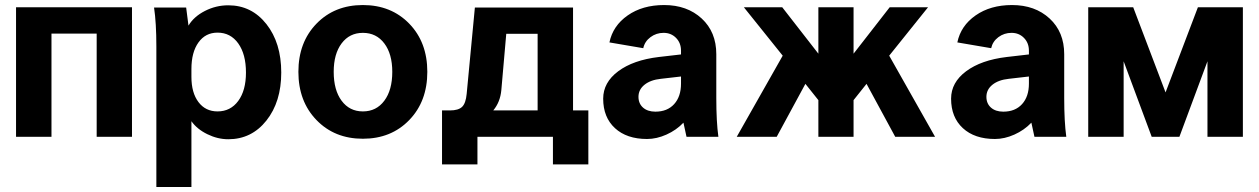

<svg xmlns="http://www.w3.org/2000/svg" viewBox="-20 -545 5016 765"><path d="M43.9 -516.1H505.9V0H365.2V-411.1H185.1V0H43.9Z M742.7 -62V200.2H603V-359.9Q603 -454.1 593.8 -515.1H721.7Q728.5 -463.9 731 -442.9Q752 -478.5 796.1 -501.2Q840.3 -523.9 889.6 -523.9Q982.4 -523.9 1041.5 -449Q1100.6 -374 1100.6 -255.9Q1100.6 -139.2 1041.5 -64.7Q982.4 9.8 889.6 9.8Q847.2 9.8 806.2 -10.3Q765.1 -30.3 742.7 -62ZM742.7 -270V-238.8Q742.7 -175.3 770.8 -138.2Q798.8 -101.1 846.7 -101.1Q898.4 -101.1 929.2 -142.8Q960 -184.6 960 -255.9Q960 -329.1 929.2 -372.1Q898.4 -415 846.7 -415Q798.8 -415 770.8 -376Q742.7 -336.9 742.7 -270Z M1610.6 -450.7Q1682.6 -376.5 1682.6 -258.8Q1682.6 -141.1 1610.6 -66.7Q1538.6 7.8 1425.8 7.8Q1313 7.8 1241 -66.7Q1168.9 -141.1 1168.9 -258.8Q1168.9 -376.5 1241 -450.7Q1313 -524.9 1425.8 -524.9Q1538.6 -524.9 1610.6 -450.7ZM1309.6 -258.8Q1309.6 -186 1341.1 -143.6Q1372.6 -101.1 1425.8 -101.1Q1479.5 -101.1 1511.2 -143.6Q1543 -186 1543 -258.8Q1543 -330.1 1511.2 -372.1Q1479.5 -414.1 1425.8 -414.1Q1372.6 -414.1 1341.1 -372.1Q1309.6 -330.1 1309.6 -258.8Z M1872.1 -515.1H2263.2V-105H2324.2V109.9H2183.1V0H1882.3V109.9H1741.2V-105H1772.5Q1806.2 -105 1821 -119.1Q1835.9 -133.3 1839.4 -170.9ZM1977.5 -186Q1973.1 -138.2 1945.3 -105H2122.1V-410.2H1997.1Z M2842.3 0H2715.3Q2714.8 -2.9 2709.2 -28.1Q2703.6 -53.2 2703.1 -56.2Q2674.8 -26.4 2635.5 -8.8Q2596.2 8.8 2558.1 8.8Q2477.1 8.8 2430.2 -34.4Q2383.3 -77.6 2383.3 -151.9Q2383.3 -216.3 2443.1 -261Q2502.9 -305.7 2605 -317.9L2693.4 -328.1V-342.8Q2693.4 -374 2673.6 -394Q2653.8 -414.1 2624 -414.1Q2594.7 -414.1 2571.8 -397Q2548.8 -379.9 2543 -353L2408.2 -376Q2421.9 -442.4 2481 -483.6Q2540 -524.9 2626 -524.9Q2717.8 -524.9 2775.9 -471.2Q2834 -417.5 2834 -329.1V-154.8Q2834 -59.6 2842.3 0ZM2591.3 -100.1Q2638.7 -100.1 2666 -130.1Q2693.4 -160.2 2693.4 -211.9V-240.2L2613.3 -231Q2571.8 -226.6 2547.9 -207.3Q2523.9 -188 2523.9 -159.2Q2523.9 -132.3 2542.2 -116.2Q2560.5 -100.1 2591.3 -100.1Z M3240.7 0V-146L3189 -210.9L3074.7 0H2915.5L3098.6 -323.2L2943.8 -516.1H3096.7L3240.7 -331.1V-516.1H3380.9V-331.1L3524.9 -516.1H3677.7L3522.9 -323.2L3705.6 0H3546.9L3432.6 -210.9L3380.9 -146V0Z M4228.5 0H4101.6Q4101.1 -2.9 4095.5 -28.1Q4089.8 -53.2 4089.4 -56.2Q4061 -26.4 4021.7 -8.8Q3982.4 8.8 3944.3 8.8Q3863.3 8.8 3816.4 -34.4Q3769.5 -77.6 3769.5 -151.9Q3769.5 -216.3 3829.3 -261Q3889.2 -305.7 3991.2 -317.9L4079.6 -328.1V-342.8Q4079.6 -374 4059.8 -394Q4040 -414.1 4010.3 -414.1Q3981 -414.1 3958 -397Q3935.1 -379.9 3929.2 -353L3794.4 -376Q3808.1 -442.4 3867.2 -483.6Q3926.3 -524.9 4012.2 -524.9Q4104 -524.9 4162.1 -471.2Q4220.2 -417.5 4220.2 -329.1V-154.8Q4220.2 -59.6 4228.5 0ZM3977.5 -100.1Q4024.9 -100.1 4052.2 -130.1Q4079.6 -160.2 4079.6 -211.9V-240.2L3999.5 -231Q3958 -226.6 3934.1 -207.3Q3910.2 -188 3910.2 -159.2Q3910.2 -132.3 3928.5 -116.2Q3946.8 -100.1 3977.5 -100.1Z M4679.2 0H4568.8L4457 -300.8V0H4315.9V-516.1H4495.1L4624 -176.8L4752.9 -516.1H4932.1V0H4791V-300.8Z"/></svg>

Font: LT Superior
Style: Bold
Weight: 400
Designer: Daniel Lyons
Foundry: LyonsType
Version: Version 1.000